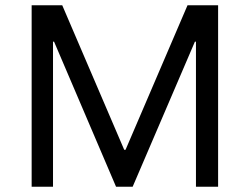

<svg xmlns="http://www.w3.org/2000/svg" viewBox="-20 -708 947 728"><path d="M100 -688V0H181V-550H185L420 0H483L719 -550H723V0H807V-688H691L456 -140H451L216 -688Z"/></svg>

Font: Saira UNSAM
Style: Regular
Weight: 400
Designer: Hector Gatti with collaboration of the Omnibus-Type team
Foundry: Omnibus-Type
Version: Version 0.072;PS 000.072;hotconv 1.0.88;makeotf.lib2.5.64775